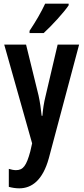

<svg xmlns="http://www.w3.org/2000/svg" viewBox="-20 -786 455 1046"><path d="M354 -757V-766H226C205 -721 177 -672 141 -618V-606H218C262 -646 328 -718 354 -757ZM3 -543 155 -5 145 39C124 117 106 141 67 141C55 141 41 138 28 134V232C47 237 65 240 85 240C153 240 213 196 246 76L411 -543H294L229 -266C218 -222 214 -190 211 -155H207C203 -193 198 -230 190 -266L122 -543Z"/></svg>

Font: Noto Sans Gujarati ExtraCondensed SemiBold
Style: Regular
Weight: 600
Width: 2
Designer: Jelle Bosma - Monotype Design Team, Universal Thirst
Foundry: Monotype Imaging Inc.
Version: Version 2.106